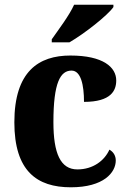

<svg xmlns="http://www.w3.org/2000/svg" viewBox="-20 -786 547 816"><path d="M200 -619V-606H275C339 -643 438 -721 462 -756V-766H295C275 -721 228 -659 200 -619ZM281 10C421 10 472 -53 472 -104C472 -123 463 -140 445 -150C424 -103 375 -66 309 -66C237 -66 207 -134 207 -267C207 -436 237 -486 284 -486C324 -486 337 -424 337 -353C453 -353 474 -402 474 -444C474 -500 419 -550 279 -550C145 -550 41 -483 41 -266C41 -59 137 10 281 10Z"/></svg>

Font: Noto Serif Tamil SemiCondensed ExtraBold
Style: Regular
Weight: 800
Width: 4
Designer: Indian Type Foundry, Tom Grace, and the Monotype Design Team
Foundry: Monotype Imaging Inc.
Version: Version 2.004